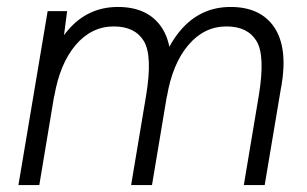

<svg xmlns="http://www.w3.org/2000/svg" viewBox="-20 -532 883 552"><path d="M117 -500H173L161 -408L93 0H33ZM400 -257 465 -287 417 0H357ZM307 -456Q243 -456 197.5 -402.5Q152 -349 136 -255L99 -259Q119 -380 176 -446Q233 -512 319 -512Q405 -512 444.5 -453.5Q484 -395 465 -284L400 -257Q419 -372 393.5 -414Q368 -456 307 -456ZM724 -257 789 -286 741 0H681ZM631 -456Q567 -456 521.5 -402.5Q476 -349 460 -255L423 -259Q443 -380 500 -446Q557 -512 643 -512Q729 -512 768.5 -453.5Q808 -395 789 -284L724 -257Q743 -372 717.5 -414Q692 -456 631 -456Z"/></svg>

Font: Oak Sans Light Italic
Style: Regular
Weight: 400
Italic angle: -9.5°
Foundry: Erik Kennedy, Walven
Version: Version 1.000;Glyphs 3.1.2 (3151)